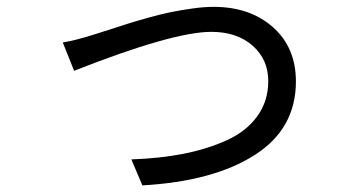

<svg xmlns="http://www.w3.org/2000/svg" viewBox="-20 -526 1040 563"><path d="M197.3 -318.4 164.1 -401.4Q204.1 -408.2 255.9 -424.8Q262.7 -426.8 297.4 -438Q332 -449.2 353.5 -456.1Q375 -462.9 413.1 -473.6Q451.2 -484.4 480 -490.2Q508.8 -496.1 543.5 -501Q578.1 -505.9 606.4 -505.9Q712.9 -505.9 780.3 -446.3Q847.7 -386.7 847.7 -287.1Q847.7 -148.4 726.6 -71.3Q605.5 5.9 397.5 17.6L365.2 -58.6Q449.2 -61.5 518.6 -75.2Q587.9 -88.9 645 -114.7Q702.1 -140.6 734.4 -185.1Q766.6 -229.5 766.6 -288.1Q766.6 -351.6 720.7 -392.1Q674.8 -432.6 599.6 -432.6Q487.3 -432.6 197.3 -318.4Z"/></svg>

Font: GenEi Gothic M Regular
Style: Regular
Weight: 400
Designer: o_tamon (Modified); [Source Han Sans]
Ryoko NISHIZUKA  (kana & ideographs); Paul D. Hunt (Latin, Greek & Cyrillic); Wenl
Version: Version 1.1a;Original Version 1.004